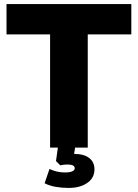

<svg xmlns="http://www.w3.org/2000/svg" viewBox="-20 -725 678 943"><path d="M226 0V-556H12V-705H625V-556H411V0ZM317 198Q283 198 252.5 192.5Q222 187 199 175L223 105Q260 122 298 122Q347 122 347 101Q347 83 311 83Q294 83 276 87L255 66L267 -20H352L344 31H345Q392 31 418 51Q444 71 444 107Q444 149 408.5 173.5Q373 198 317 198Z"/></svg>

Font: Mulish Black
Style: Regular
Weight: 900
Designer: Vernon Adams
Foundry: Vernon Adams
Version: Version 3.603; ttfautohint (v1.8.3)